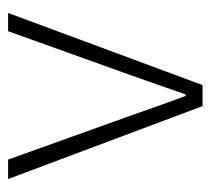

<svg xmlns="http://www.w3.org/2000/svg" viewBox="-43 -477 520 474"><g transform="rotate(-90 217.0 -240.0)"><path d="M192 0 12 -480H60L168 -179Q180 -145 192.5 -109.5Q205 -74 217 -42H221Q232 -74 244.5 -109.5Q257 -145 269 -179L377 -480H422L244 0Z"/></g></svg>

Font: Mada Light
Style: Regular
Weight: 300
Designer: Khaled Hosny
Version: Version 1.5